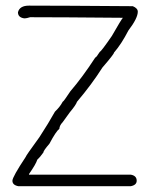

<svg xmlns="http://www.w3.org/2000/svg" viewBox="-20 -683 540 679"><path d="M82.5 -663.1Q193.8 -663.1 449.7 -661.1Q467.3 -653.8 467.3 -641.6Q467.3 -618.7 434.1 -575.2Q409.2 -526.9 383.3 -497.1Q383.3 -491.7 342.3 -444.3Q304.2 -384.3 252.4 -323.2Q248.5 -311.5 227.1 -286.1L201.7 -251Q190.4 -239.3 189.9 -227.5Q178.2 -218.8 154.8 -174.8Q133.3 -149.9 133.3 -143.6Q121.6 -127 111.8 -118.2Q107.4 -103 82.5 -67.4V-65.4H441.9Q463.4 -62 463.4 -43.9Q463.4 -28.3 441.9 -24.4H45.4Q23.9 -28.3 23.9 -43.9Q23.9 -57.1 70.8 -127.9Q70.8 -131.3 119.6 -198.2Q152.3 -248.5 174.3 -288.1Q192.4 -305.2 201.7 -323.2Q204.6 -323.2 229 -360.4Q271.5 -409.7 316.9 -479.5Q320.3 -479.5 332.5 -499Q338.9 -502.4 375.5 -555.7Q409.2 -614.7 414.6 -620.1H412.6Q193.4 -622.1 86.4 -622.1Q73.7 -618.2 68.8 -618.2H64.9Q43.5 -621.6 43.5 -639.6Q49.3 -663.1 82.5 -663.1Z"/></svg>

Font: CEF Fonts CJK Mono
Style: Regular
Weight: 400
Designer: PartyBoss (派对大魔王)
Version: Release 2.25